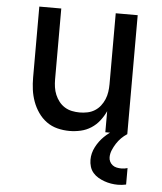

<svg xmlns="http://www.w3.org/2000/svg" viewBox="-53 -566 706 836"><g transform="rotate(5 300.0 -148.5)"><path d="M263 8Q236 8 210 1.5Q184 -5 162.5 -20.5Q141 -36 125.5 -58.5Q110 -81 101 -106Q92 -131 88.5 -157Q85 -183 85 -210V-520H181V-210Q181 -193 183.5 -176Q186 -159 192.5 -143.5Q199 -128 209.5 -114.5Q220 -101 234.5 -92Q249 -83 266 -79.5Q283 -76 300 -76Q317 -76 334 -79.5Q351 -83 365.5 -92Q380 -101 390.5 -114.5Q401 -128 407.5 -143.5Q414 -159 416.5 -176Q419 -193 419 -210V-520H515V0H419V-92Q409 -70 393.5 -50Q378 -30 357 -16.5Q336 -3 311.5 2.5Q287 8 263 8ZM493 223Q478 223 463 220.5Q448 218 434 213Q420 208 407 200.5Q394 193 384 181.5Q374 170 369.5 155Q365 140 365 125Q365 96 379 69Q393 42 414 21.5Q435 1 461 -13.5Q487 -28 515 -36V0Q501 9 489.5 20.5Q478 32 469 46Q460 60 453.5 75.5Q447 91 447 107Q447 117 451.5 126Q456 135 464 141Q472 147 482 149Q492 151 502 151Q509 151 516 150Q523 149 529 147V219Q520 221 511 222Q502 223 493 223Z"/></g></svg>

Font: Iosevka SS04 Medium Extended
Style: Regular
Weight: 500
Width: 7
Monospace: yes
Designer: Belleve Invis
Foundry: Belleve Invis
Version: Version 19.0.0; ttfautohint (v1.8.4)